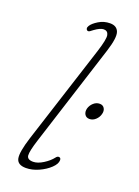

<svg xmlns="http://www.w3.org/2000/svg" viewBox="-139 -777 609 844"><g transform="rotate(20 165.0 -355.0)"><path d="M253.5 -599.5 101.5 -123.5Q83.5 -67 85.2 -48Q87 -29 114.5 -29Q135.5 -29 161.2 -45.2Q187 -61.5 201 -80Q207 -88 213.5 -88Q224 -88 224 -76Q224 -58.5 203.5 -39Q183 -19.5 153 -6Q123 7.5 94 7.5Q55 7.5 49 -20.2Q43 -48 66.5 -122L215 -584Q234.5 -645 230.8 -663.8Q227 -682.5 208 -682.5Q192 -682.5 166 -663.5Q160.5 -659.5 154 -654.5Q147.5 -649.5 141.5 -652.5Q138 -654 136.5 -659.8Q135 -665.5 140 -673.5Q148.5 -687.5 172.5 -702.2Q196.5 -717 225.5 -717Q257 -717 266 -692Q275 -667 253.5 -599.5ZM283 -290.5Q267.5 -290.5 260.5 -302.2Q253.5 -314 257.5 -330Q262 -346 274.8 -357.5Q287.5 -369 303.5 -369Q318.5 -369 325.5 -357.5Q332.5 -346 328 -330Q324 -314 311.2 -302.2Q298.5 -290.5 283 -290.5Z"/></g></svg>

Font: Fraunces 9pt S100 Thin
Style: Italic
Weight: 100
Italic angle: -16°
Version: Version 1.000; ttfautohint (v1.8.3)